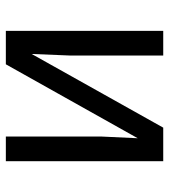

<svg xmlns="http://www.w3.org/2000/svg" viewBox="19 -595 576 654"><g transform="rotate(-90 307.0 -268.0)"><path d="M168.9 -536.1V-210L163.1 -86.9L415 -536.1H528.8V0H444.8V-315.9L450.2 -448.2L199.2 0H85V-536.1Z"/></g></svg>

Font: Genotype
Style: Regular
Weight: 400
Foundry: Ascender Corporation
Version: Version 1.00